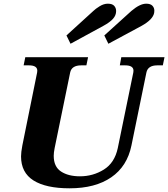

<svg xmlns="http://www.w3.org/2000/svg" viewBox="-20 -1010 911 1040"><path d="M340 -818 486 -951Q497 -962 519.5 -976Q542 -990 564 -990Q588 -990 598.5 -978.5Q609 -967 609 -950Q609 -927 592 -908Q575 -889 540 -870L362 -773ZM545 -818 692 -951Q738 -990 772 -990Q795 -990 805.5 -979Q816 -968 816 -952Q816 -944 815 -940Q808 -904 747 -870L567 -773ZM94 -163Q94 -185 101 -222L181 -617Q182 -620 182 -627Q182 -656 137 -656H108L117 -700H457L448 -656H420Q368 -656 360 -617L276 -208Q271 -183 271 -166Q271 -107 310.5 -81Q350 -55 413 -55Q484 -55 542.5 -91.5Q601 -128 618 -208L702 -617Q703 -620 703 -627Q703 -656 658 -656H629L637 -700H871L862 -656H832Q781 -656 773 -617L692 -222Q669 -109 582.5 -49.5Q496 10 357 10Q229 10 161.5 -32.5Q94 -75 94 -163Z"/></svg>

Font: Taviraj
Style: Bold Italic
Weight: 700
Italic angle: -12°
Designer: Katatrad Team
Foundry: CadsonDemak
Version: Version 1.001